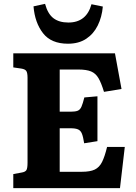

<svg xmlns="http://www.w3.org/2000/svg" viewBox="-20 -977 705 997"><path d="M49 0V-73L92 -81Q111 -84 117 -93.5Q123 -103 123 -132V-573Q123 -599 116.5 -608.5Q110 -618 90 -621L49 -627V-700H577L611 -515L520 -500Q506 -546 491.5 -571Q477 -596 453 -606Q429 -616 387 -616H290V-397H347Q371 -397 383.5 -402Q396 -407 403 -423Q410 -439 418 -471L486 -477V-244L417 -233Q412 -266 405.5 -282.5Q399 -299 385.5 -305Q372 -311 346 -311H290V-85H405Q448 -85 472 -96.5Q496 -108 510 -136Q524 -164 536 -214H628L603 0ZM333 -750Q246 -750 203.5 -804.5Q161 -859 154 -944L214 -957Q228 -905 257.5 -882.5Q287 -860 335 -860Q429 -860 455 -955L514 -943Q509 -888 487.5 -844.5Q466 -801 427.5 -775.5Q389 -750 333 -750Z"/></svg>

Font: Literata
Style: Bold
Weight: 700
Designer: Latin by Veronika Burian and Jose Scaglione. Greek by Irene Vlachou. Cyrillic by Vera Evstafieva.
Foundry: TypeTogether
Version: Version 3.103; ttfautohint (v1.8.4.7-5d5b);gftools[0.9.29]